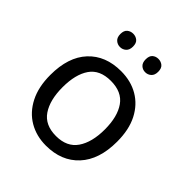

<svg xmlns="http://www.w3.org/2000/svg" viewBox="-201 -864 1008 1008"><g transform="rotate(45 302.5 -360.0)"><path d="M551 -269Q551 -136 483.5 -63Q416 10 301 10Q230 10 174.5 -22.5Q119 -55 87 -117.5Q55 -180 55 -269Q55 -402 122 -474Q189 -546 304 -546Q377 -546 432.5 -513.5Q488 -481 519.5 -419.5Q551 -358 551 -269ZM146 -269Q146 -174 183.5 -118.5Q221 -63 303 -63Q384 -63 422 -118.5Q460 -174 460 -269Q460 -364 422 -418Q384 -472 302 -472Q220 -472 183 -418Q146 -364 146 -269ZM163 -681Q163 -707 177 -718.5Q191 -730 210 -730Q229 -730 243 -718.5Q257 -707 257 -681Q257 -656 243 -643.5Q229 -631 210 -631Q191 -631 177 -643.5Q163 -656 163 -681ZM351 -681Q351 -707 364.5 -718.5Q378 -730 397 -730Q416 -730 430 -718.5Q444 -707 444 -681Q444 -656 430 -643.5Q416 -631 397 -631Q378 -631 364.5 -643.5Q351 -656 351 -681Z"/></g></svg>

Font: Noto Sans Chorasmian
Style: Regular
Weight: 400
Designer: Federico Parra Barrios
Foundry: Google LLC
Version: Version 1.004; ttfautohint (v1.8.4.7-5d5b)